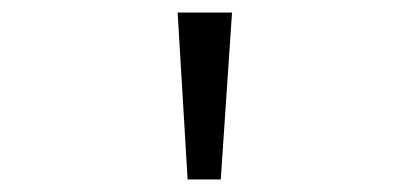

<svg xmlns="http://www.w3.org/2000/svg" viewBox="-20 -720 656 307"><path d="M280 -433 264 -700H351L333 -433Z"/></svg>

Font: Overpass Mono Light Light
Style: Regular
Weight: 300
Monospace: yes
Version: Version 4.000